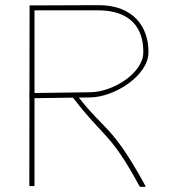

<svg xmlns="http://www.w3.org/2000/svg" viewBox="-20 -730 666 743"><path d="M269.6 -343 262.4 -352.1 113.5 -350.1V-20V-10H93.5V-20L94 -350H93.5V-370H94L94.5 -699V-709H104.5L362.2 -710C496.5 -710 555.5 -625 554.5 -528C555.5 -439 423.4 -353 327.4 -353L285.1 -352.4C385 -224.5 412.8 -245.4 536.5 -22L544.5 -7H521.5L518.5 -12C406.4 -218 382.7 -196 269.6 -343ZM113.5 -370.1 327.4 -373C418.3 -373 535.5 -449 534.5 -528C535.5 -619 487.5 -689 362.2 -690H113.5Z"/></svg>

Font: Nordica Plus
Style: NordicaClassicUltraLightCond
Weight: 300
Version: Version 1.01